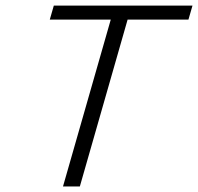

<svg xmlns="http://www.w3.org/2000/svg" viewBox="-20 -675 717 695"><path d="M160.2 -604 174.8 -654.8H676.8L662.1 -604H441.9L269 0H208L380.9 -604Z"/></svg>

Font: IntelOne Mono Light
Style: Italic
Weight: 300
Italic angle: -16°
Designer: Fred Shallcrass
Foundry: Frere-Jones Type LLC
Version: Version 1.200;hotconv 1.1.0;makeotfexe 2.6.0;FJTRelease1.2